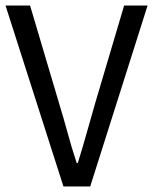

<svg xmlns="http://www.w3.org/2000/svg" viewBox="-20 -676 555 696"><path d="M210 0 0 -656H89L194 -302Q212 -243 225.5 -193Q239 -143 258 -85H262Q280 -143 294 -193Q308 -243 325 -302L430 -656H515L307 0Z"/></svg>

Font: Source Sans Pro
Style: Regular
Weight: 400
Designer: Paul D. Hunt
Foundry: Adobe Systems Incorporated
Version: Version 2.021;PS 2.000;hotconv 1.0.86;makeotf.lib2.5.63406